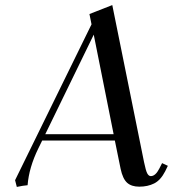

<svg xmlns="http://www.w3.org/2000/svg" viewBox="-20 -736 710 764"><path d="M40 -19 344.2 -639.2 335.9 -680.2 426.8 -715.8 553.2 -90.8Q560.1 -57.1 565.9 -46.1Q571.8 -35.2 580.1 -35.2Q598.6 -35.2 613.8 -64.9L625 -86.9L647.9 -76.2L637.2 -54.2Q619.1 -19 593.5 -6.1Q567.9 6.8 534.2 6.8Q502.9 6.8 485.6 -9Q468.3 -24.9 460 -64L437 -176.8H147.9L132.8 -146Q95.2 -69.3 89.8 1Q71.8 2.4 46.9 7.8ZM160.2 -202.1H432.1L353 -598.1Z"/></svg>

Font: Dihjauti S
Style: Bold Italic
Weight: 700
Italic angle: -9°
Designer: T. Christopher White
Version: Version 3.0.0